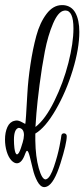

<svg xmlns="http://www.w3.org/2000/svg" viewBox="-62 -726 337 767"><path d="M12.7 -215.3Q-6.3 -210.4 -6.3 -167.5Q-6.3 -150.9 -4.4 -134.3Q-1 -109.4 5.9 -109.4Q13.2 -109.4 21.7 -135Q30.3 -160.6 32.2 -171.9Q33.7 -185.1 33.7 -186.5Q33.7 -212.9 12.7 -215.3ZM190.9 -705.6Q223.6 -703.1 239.3 -674.6Q254.9 -646 254.9 -598.6Q254.9 -532.2 228.5 -445.6Q202.1 -358.9 160.6 -287.4Q119.1 -215.8 79.1 -192.4V-164.1Q80.1 -99.6 92.8 -54.4Q105.5 -9.3 120.1 -9.3Q121.6 -9.3 123.5 -10.3Q138.7 -16.1 153.6 -60.3Q168.5 -104.5 175.8 -142.1Q183.1 -179.7 183.1 -184.6Q184.6 -193.4 193.8 -193.4Q198.2 -193.4 201.4 -190.4Q204.6 -187.5 204.6 -182.1Q204.6 -152.8 179.4 -73Q154.3 6.8 126 19Q119.6 21.5 115.2 21.5Q99.6 21.5 87.4 -1.2Q75.2 -23.9 69.1 -51Q63 -78.1 56.9 -100.8Q50.8 -123.5 46.4 -123.5Q42.5 -123.5 38.6 -111.8Q25.4 -73.7 5.4 -73.7Q-5.4 -73.7 -16.6 -85.4Q-28.3 -98.1 -35.2 -120.8Q-42 -143.6 -42 -168.5Q-42 -197.3 -32.5 -218.3Q-22.9 -239.3 -4.4 -243.2Q0 -244.6 4.9 -244.6Q13.7 -244.6 25.9 -237.8Q38.1 -231 38.6 -231Q40 -231 42.2 -266.1Q44.4 -301.3 47.4 -354Q50.3 -406.7 59.6 -468.3Q68.8 -529.8 83 -582.5Q97.2 -635.3 123.8 -670.4Q150.4 -705.6 185.5 -705.6ZM79.6 -218.8Q118.7 -248.5 154.8 -321.8Q190.9 -395 211.2 -474.6Q231.4 -554.2 231.4 -612.3Q231.4 -684.1 198.7 -684.1Q198.2 -684.1 196.8 -683.8Q195.3 -683.6 194.8 -683.6Q170.9 -680.7 150.1 -632.3Q129.4 -584 117.2 -520.8Q105 -457.5 95.9 -386.7Q86.9 -315.9 83.5 -273.4Q80.1 -231 79.6 -218.8Z"/></svg>

Font: Sintesa 3
Style: 3
Weight: 400
Version: Version 001.000